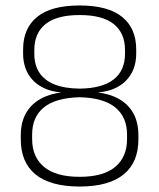

<svg xmlns="http://www.w3.org/2000/svg" viewBox="-20 -670 582 702"><path d="M271 12Q216.5 12 176 0.5Q135.5 -11 109 -33Q82.5 -55 69.2 -87Q56 -119 56 -160V-175Q56 -222.5 74.8 -255.8Q93.5 -289 127.8 -308.2Q162 -327.5 208.5 -332.5V-331.5Q164.5 -334.5 132.2 -352.2Q100 -370 82.2 -401Q64.5 -432 64.5 -475V-489.5Q64.5 -566.5 115.8 -608.2Q167 -650 271 -650Q375 -650 426.5 -608.2Q478 -566.5 478 -489.5V-475Q478 -432 460.2 -401Q442.5 -370 410.2 -352.2Q378 -334.5 333.5 -331.5V-332.5Q380.5 -327.5 414.8 -308.2Q449 -289 467.5 -255.8Q486 -222.5 486 -175V-160Q486 -119.5 473 -87.5Q460 -55.5 433.2 -33.2Q406.5 -11 366.2 0.5Q326 12 271 12ZM271 -23.5Q358 -23.5 401.2 -59.8Q444.5 -96 444.5 -161.5V-178Q444.5 -242 401.5 -277.2Q358.5 -312.5 270.5 -314.5Q182.5 -312 140 -277Q97.5 -242 97.5 -178V-161.5Q97.5 -96 141 -59.8Q184.5 -23.5 271 -23.5ZM271.5 -346Q354 -347 395.5 -379.5Q437 -412 437 -473V-487.5Q437 -549 396 -582Q355 -615 271 -615Q187.5 -615 146.5 -582Q105.5 -549 105.5 -487.5V-473Q105.5 -432.5 124 -404.2Q142.5 -376 179.5 -361.2Q216.5 -346.5 271.5 -346Z"/></svg>

Font: Anek Odia Medium ExtraLight
Style: Regular
Weight: 250
Version: Version 1.003